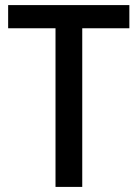

<svg xmlns="http://www.w3.org/2000/svg" viewBox="-20 -734 541 754"><path d="M303 0H198V-623H12V-714H488V-623H303Z"/></svg>

Font: Noto Sans Thai SemCond Med
Style: Regular
Weight: 500
Width: 4
Designer: Monotype Design Team
Foundry: Monotype Imaging Inc.
Version: Version 2.002; ttfautohint (v1.8.4.7-5d5b)